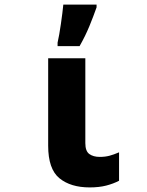

<svg xmlns="http://www.w3.org/2000/svg" viewBox="-20 -807 640 837"><path d="M371 10Q412 10 443 2Q474 -6 499 -19V-143Q476 -133 457 -128Q438 -123 415 -123Q387 -123 369.5 -135.5Q352 -148 352 -183V-553H190V-172Q190 -70 239 -30Q288 10 371 10ZM231 -606H327Q352 -650 369.5 -692.5Q387 -735 401 -775V-787H256Q253 -755 245.5 -703Q238 -651 231 -621Z"/></svg>

Font: Noto Sans Mono Extra
Style: Regular
Weight: 800
Designer: Monotype Design Team
Foundry: Monotype Imaging Inc.
Version: Version 1.900